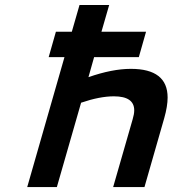

<svg xmlns="http://www.w3.org/2000/svg" viewBox="-20 -758 699 778"><path d="M302.2 -737.8H422.4L391.1 -629.4H571.8L542.5 -526.4H361.3L338.4 -445.3Q434.6 -479 510.3 -479Q659.2 -479 659.2 -362.8Q659.2 -327.6 645.5 -279.3L565.4 0H438.5L517.6 -274.9Q523.9 -295.9 523.9 -311Q523.9 -367.7 441.4 -367.7Q384.3 -367.7 308.6 -341.8L210.4 0H90.3L241.2 -526.4H177.2L206.5 -629.4H271Z"/></svg>

Font: Cantarell
Style: Bold Italic
Weight: 700
Italic angle: -16°
Designer: Dave Crossland
Version: Version 1.004